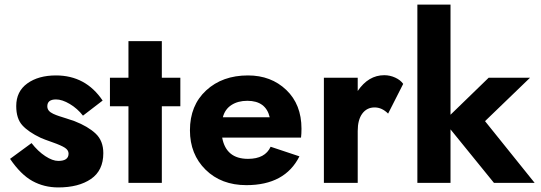

<svg xmlns="http://www.w3.org/2000/svg" viewBox="-20 -800 2365 840"><path d="M118 -174Q146 -138 178 -117Q210 -96 235 -96Q280 -96 280 -128Q280 -143 264 -153.5Q248 -164 209.5 -177.5Q171 -191 158 -197Q105 -222 78 -251.5Q51 -281 51 -336Q51 -400 99.5 -435Q148 -470 225 -470Q355 -470 429 -360L343 -294Q319 -325 285.5 -345Q252 -365 225 -365Q187 -365 187 -335Q187 -324 193.5 -316Q200 -308 213 -302Q226 -296 238.5 -292Q251 -288 271.5 -281.5Q292 -275 306 -270Q365 -247 398.5 -215.5Q432 -184 432 -130Q432 -54 378 -17Q324 20 235 20Q173 20 122 -8Q71 -36 24 -105Z M542 -620H688V-460H769V-335H688V0H542V-335H461V-460H542Z M1160 -287Q1143 -359 1062 -359Q1021 -359 992.5 -340.5Q964 -322 955 -287ZM811 -230Q811 -339 882 -404.5Q953 -470 1065 -470Q1166 -470 1232.5 -406.5Q1299 -343 1299 -237Q1299 -214 1297 -198H952Q969 -105 1065 -105Q1140 -105 1164 -158L1290 -116Q1227 10 1058 10Q948 10 879.5 -57.5Q811 -125 811 -230Z M1678 -303Q1651 -330 1619 -330Q1585 -330 1565 -303Q1545 -276 1545 -227V0H1397V-460H1545V-402Q1592 -471 1661 -471Q1686 -471 1709 -460.5Q1732 -450 1744 -433Z M2118 -460H2299L2102 -270L2319 0H2141L1951 -234V0H1806V-780H1951V-298Z"/></svg>

Font: renner_700bold
Style: Bold
Weight: 700
Version: Version 003.000 ; ttfautohint (v0.97) -l 8 -r 50 -G 200 -x 1